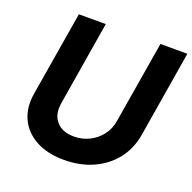

<svg xmlns="http://www.w3.org/2000/svg" viewBox="-129 -858 1000 998"><g transform="rotate(20 370.5 -359.0)"><path d="M326.7 10.3Q234.4 10.3 170.7 -24.4Q106.9 -59.1 78.6 -119.9Q50.3 -180.7 63.5 -260.3L141.1 -727.5H290L213.4 -262.7Q202.6 -198.7 235.4 -160.2Q268.1 -121.6 333 -121.6Q380.4 -121.6 419.4 -141.6Q458.5 -161.6 484.1 -195.6Q509.8 -229.5 516.6 -272.5L592.3 -727.5H741.2L662.6 -250.5Q649.4 -170.9 603.3 -112.3Q557.1 -53.7 486.1 -21.7Q415 10.3 326.7 10.3Z"/></g></svg>

Font: Inter
Style: Bold Italic
Weight: 700
Italic angle: -9.39999°
Designer: Rasmus Andersson
Foundry: rsms
Version: Version 4.001;git-9221beed3